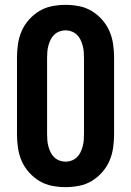

<svg xmlns="http://www.w3.org/2000/svg" viewBox="-20 -763 540 791"><path d="M250 8Q222 8 194 2.5Q166 -3 142 -17.5Q118 -32 99 -53.5Q80 -75 69 -100.5Q58 -126 54 -154Q50 -182 50 -210V-525Q50 -553 54 -581Q58 -609 69 -634.5Q80 -660 99 -681.5Q118 -703 142 -717.5Q166 -732 194 -737.5Q222 -743 250 -743Q278 -743 306 -737.5Q334 -732 358 -717.5Q382 -703 401 -681.5Q420 -660 431 -634.5Q442 -609 446 -581Q450 -553 450 -525V-210Q450 -182 446 -154Q442 -126 431 -100.5Q420 -75 401 -53.5Q382 -32 358 -17.5Q334 -3 306 2.5Q278 8 250 8ZM250 -97Q263 -97 275 -101.5Q287 -106 296.5 -115Q306 -124 311.5 -135.5Q317 -147 320.5 -159.5Q324 -172 325 -185Q326 -198 326 -210V-525Q326 -537 325 -550Q324 -563 320.5 -575.5Q317 -588 311.5 -599.5Q306 -611 296.5 -620Q287 -629 275 -633.5Q263 -638 250 -638Q237 -638 225 -633.5Q213 -629 203.5 -620Q194 -611 188.5 -599.5Q183 -588 179.5 -575.5Q176 -563 175 -550Q174 -537 174 -525V-210Q174 -198 175 -185Q176 -172 179.5 -159.5Q183 -147 188.5 -135.5Q194 -124 203.5 -115Q213 -106 225 -101.5Q237 -97 250 -97Z"/></svg>

Font: Iosevka SS18 Extrabold
Style: Regular
Weight: 800
Monospace: yes
Designer: Belleve Invis
Foundry: Belleve Invis
Version: Version 25.1.1; ttfautohint (v1.8.4)